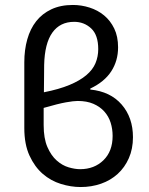

<svg xmlns="http://www.w3.org/2000/svg" viewBox="-20 -742 600 774"><path d="M305 12Q266 12 225.5 -0.5Q185 -13 152.5 -41Q120 -69 99 -114.5Q78 -160 78 -226V-491Q78 -541 90 -583.5Q102 -626 126 -656.5Q150 -687 187 -704.5Q224 -722 274 -722Q308 -722 341 -711.5Q374 -701 399.5 -680Q425 -659 440.5 -627Q456 -595 456 -551Q456 -497 428.5 -454.5Q401 -412 344 -385V-381Q425 -373 470.5 -320.5Q516 -268 516 -189Q516 -142 499.5 -104.5Q483 -67 454.5 -41Q426 -15 387.5 -1.5Q349 12 305 12ZM158 -480Q158 -448 157.5 -421Q157 -394 157 -370Q218 -382 260 -399.5Q302 -417 328 -439Q354 -461 365 -487.5Q376 -514 376 -544Q376 -601 347.5 -627.5Q319 -654 279 -654Q222 -654 191 -610.5Q160 -567 158 -480ZM303 -60Q360 -60 397 -96Q434 -132 434 -194Q434 -222 426 -247.5Q418 -273 400.5 -292.5Q383 -312 356.5 -323.5Q330 -335 293 -335Q277 -335 246 -329.5Q215 -324 156 -307V-238Q156 -184 171 -149.5Q186 -115 208.5 -95Q231 -75 256.5 -67.5Q282 -60 303 -60Z"/></svg>

Font: Giro Regular
Style: Regular
Weight: 400
Designer: Paul D. Hunt
Foundry: Adobe Systems Incorporated
Version: Version 1.000;PS 1.0;hotconv 1.0.88;makeotf.lib2.5.647800